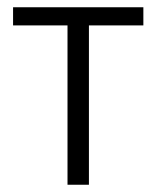

<svg xmlns="http://www.w3.org/2000/svg" viewBox="-20 -509 430 529"><path d="M166 0V-439H16V-489H375V-439H225V0Z"/></svg>

Font: Nunito Sans 10pt Condensed Light
Style: Regular
Weight: 300
Width: 3
Designer: Vernon Adams
Foundry: Vernon Adams
Version: Version 3.101;gftools[0.9.27]